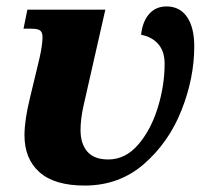

<svg xmlns="http://www.w3.org/2000/svg" viewBox="-20 -566 655 596"><path d="M56 -146Q56 -193 73 -262L103 -387Q112 -428 112 -451Q112 -465 105 -471Q98 -477 76 -477H53L65 -536H307L240 -241Q230 -198 230 -162Q230 -120 251 -95.5Q272 -71 316 -71Q369 -71 408.5 -116.5Q448 -162 469.5 -231Q491 -300 491 -368Q491 -407 471 -429.5Q451 -452 418 -458Q422 -498 442.5 -522Q463 -546 497 -546Q538 -546 560.5 -513.5Q583 -481 583 -422Q583 -324 543.5 -224Q504 -124 427 -57Q350 10 243 10Q149 10 102.5 -31.5Q56 -73 56 -146Z"/></svg>

Font: Noto Serif NarrowBlack
Style: Italic
Weight: 900
Width: 4
Italic angle: -12°
Designer: Monotype Design Team
Foundry: Monotype Imaging Inc.
Version: Version 1.001